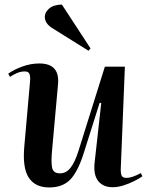

<svg xmlns="http://www.w3.org/2000/svg" viewBox="-20 -809 656 844"><path d="M16 -485Q41 -503 78 -516.5Q115 -530 153 -530Q244 -530 235 -438L209 -149Q204 -97 209 -72Q214 -47 244 -47Q271 -47 290.5 -72Q310 -97 326 -149L441 -516H529L511 -71Q510 -48 514.5 -37.5Q519 -27 536 -27Q560 -27 599 -48L606 -34Q592 -24 570 -13Q548 -2 523 6Q498 14 476 14Q433 14 411.5 -13.5Q390 -41 396 -95L425 -356L418 -357L350 -142Q325 -60 291.5 -22.5Q258 15 196 15Q135 15 106.5 -28Q78 -71 87 -167L112 -450Q114 -473 109.5 -484Q105 -495 89 -495Q71 -495 54 -487.5Q37 -480 24 -471ZM378 -596 369 -586 212 -684Q177 -705 177 -735Q177 -755 196 -771.5Q215 -788 252 -789Z"/></svg>

Font: Literata 72pt SemiBold
Style: Italic
Weight: 600
Italic angle: -2°
Designer: Latin by Veronika Burian and Jose Scaglione. Greek by Irene Vlachou. Cyrillic by Vera Evstafieva
Foundry: TypeTogether
Version: Version 3.002